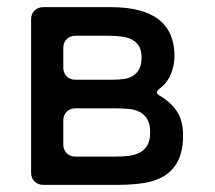

<svg xmlns="http://www.w3.org/2000/svg" viewBox="-20 -517 600 537"><path d="M67 -34V-463Q67 -478 76.5 -487.5Q86 -497 101 -497H290Q468 -497 468 -360Q468 -335 458.5 -311Q449 -287 429 -271Q418 -263 418.5 -258Q419 -253 431 -247Q462 -227 477 -202Q492 -177 492 -139Q492 -95 478 -67.5Q464 -40 439.5 -25Q415 -10 382 -5Q349 0 310 0H101Q86 0 76.5 -9.5Q67 -19 67 -34ZM191 -294H294Q311 -294 326 -296Q341 -298 352 -305Q363 -312 369.5 -324Q376 -336 376 -356Q376 -377 368 -389Q360 -401 347.5 -407Q335 -413 318.5 -415Q302 -417 285 -417H191Q176 -417 166.5 -407.5Q157 -398 157 -383V-328Q157 -313 166.5 -303.5Q176 -294 191 -294ZM191 -79H302Q321 -79 339 -81Q357 -83 370.5 -90Q384 -97 392 -110.5Q400 -124 400 -147Q400 -170 392 -183.5Q384 -197 370.5 -204Q357 -211 339 -212.5Q321 -214 302 -214H191Q176 -214 166.5 -204.5Q157 -195 157 -180V-113Q157 -98 166.5 -88.5Q176 -79 191 -79Z"/></svg>

Font: Higure Gothic Medium
Style: Regular
Weight: 500
Designer: Yoshimichi Ohira
Foundry: Positype
Version: Version 1.000